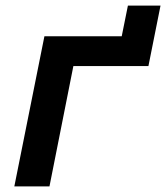

<svg xmlns="http://www.w3.org/2000/svg" viewBox="-20 -663 591 683"><path d="M31 0 138 -534H413L435 -643H551L508 -428H241L156 0Z"/></svg>

Font: Montserrat SemiBold
Style: Italic
Weight: 600
Italic angle: -11.3°
Designer: Julieta Ulanovsky
Foundry: Julieta Ulanovsky
Version: Version 9.000; ttfautohint (v1.8.4.7-5d5b)